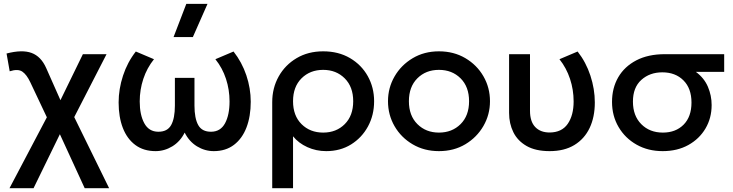

<svg xmlns="http://www.w3.org/2000/svg" viewBox="-20 -780 3855 1010"><path d="M30 210 226.5 -163 139.5 -347Q120.5 -387.5 97.5 -403.2Q74.5 -419 31 -405L14.5 -498.5Q96.5 -520 146.2 -501.5Q196 -483 223 -422L298 -253L416 -495H540.5L370.5 -164L554 210H425.5L295 -74L156.5 210Z M798.5 15Q735.5 15 692 -17.2Q648.5 -49.5 626.2 -107Q604 -164.5 604 -241Q604 -311.5 627.2 -382.2Q650.5 -453 694.5 -509L790 -468.5Q753 -422.5 734 -365.2Q715 -308 715 -246.5Q715 -176 739 -131.8Q763 -87.5 812 -87Q860.5 -86.5 880.2 -122Q900 -157.5 900 -224.5V-370.5H1003V-224.5Q1003 -157.5 1022.8 -122Q1042.5 -86.5 1091 -87Q1140 -87.5 1163.8 -131.5Q1187.5 -175.5 1187.5 -246.5Q1187.5 -308 1168.8 -365.2Q1150 -422.5 1113 -468.5L1208.5 -509Q1252.5 -453 1275.8 -384Q1299 -315 1299 -245Q1299 -168.5 1276.8 -110Q1254.5 -51.5 1211 -18.2Q1167.5 15 1104.5 15Q1057.5 15 1016.2 -10.2Q975 -35.5 951.5 -82.5Q928 -35.5 886.5 -10.2Q845 15 798.5 15ZM893 -585 960 -759.5H1071.5L994.5 -585Z M1412 210V-242.5Q1412 -317 1446 -377.8Q1480 -438.5 1540.5 -474.2Q1601 -510 1680 -510Q1760.5 -510 1821 -474.5Q1881.5 -439 1914.8 -379.2Q1948 -319.5 1948 -247.5Q1948 -174.5 1915.8 -115Q1883.5 -55.5 1826.8 -20.2Q1770 15 1696 15Q1643 15 1596.8 -6Q1550.5 -27 1521.5 -63V210ZM1680 -82.5Q1749 -82.5 1793.5 -127Q1838 -171.5 1838 -247.5Q1838 -323.5 1793.2 -368Q1748.5 -412.5 1680 -412.5Q1611 -412.5 1566.2 -368Q1521.5 -323.5 1521.5 -247.5Q1521.5 -171.5 1566.2 -127Q1611 -82.5 1680 -82.5Z M2289 15Q2211.5 15 2150.8 -20.8Q2090 -56.5 2055.5 -116.2Q2021 -176 2021 -247.5Q2021 -318 2055.5 -377.8Q2090 -437.5 2150.8 -473.8Q2211.5 -510 2289 -510Q2367 -510 2427.8 -474.2Q2488.5 -438.5 2523 -378.8Q2557.5 -319 2557.5 -247.5Q2557.5 -177 2523 -117.2Q2488.5 -57.5 2428 -21.2Q2367.5 15 2289 15ZM2289 -82.5Q2358 -82.5 2402.8 -127Q2447.5 -171.5 2447.5 -247.5Q2447.5 -323.5 2402.8 -368Q2358 -412.5 2289 -412.5Q2220 -412.5 2175.5 -368Q2131 -323.5 2131 -247.5Q2131 -171.5 2175.8 -127Q2220.5 -82.5 2289 -82.5Z M2871.5 15Q2797.5 15 2750.2 -12Q2703 -39 2680.5 -84.5Q2658 -130 2658 -186V-495H2768V-197.5Q2768 -140.5 2795.5 -111.8Q2823 -83 2871.5 -83Q2935.5 -83.5 2966.5 -128.5Q2997.5 -173.5 2997.5 -246.5Q2997.5 -308 2978.5 -365.2Q2959.5 -422.5 2923 -468.5L3018.5 -509Q3062.5 -453 3085.8 -382.2Q3109 -311.5 3109 -241Q3109 -164.5 3081.8 -107Q3054.5 -49.5 3001.5 -17.2Q2948.5 15 2871.5 15Z M3466 15Q3389 15 3328.8 -19Q3268.5 -53 3234 -111.8Q3199.5 -170.5 3199.5 -244Q3199.5 -317 3232.2 -373.5Q3265 -430 3327.2 -462.5Q3389.5 -495 3477.5 -495H3789.5V-402H3640.5Q3684 -370 3703.8 -323.8Q3723.5 -277.5 3723.5 -227.5Q3723.5 -159 3691.2 -104.2Q3659 -49.5 3601 -17.2Q3543 15 3466 15ZM3467 -82.5Q3534.5 -82.5 3576 -124.2Q3617.5 -166 3617.5 -240.5Q3617.5 -315 3575.2 -357.2Q3533 -399.5 3464 -399.5Q3398 -399.5 3353.8 -359.8Q3309.5 -320 3309.5 -245.5Q3309.5 -171 3353.5 -126.8Q3397.5 -82.5 3467 -82.5Z"/></svg>

Font: Geologica
Style: Regular
Weight: 400
Designer: Sindre Bremnes, Frode Helland
Foundry: Monokrom Skriftforlag AS
Version: Version 1.010; ttfautohint (v1.8.4.7-5d5b);gftools[0.9.28]